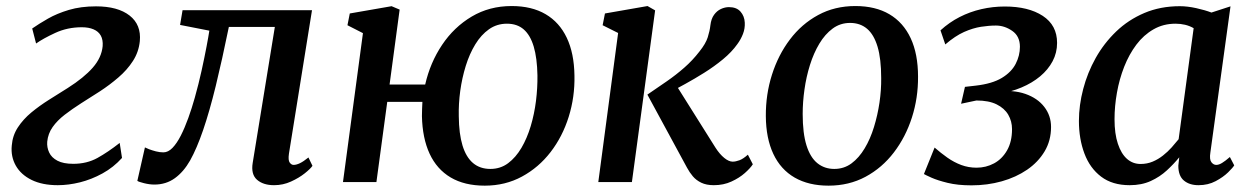

<svg xmlns="http://www.w3.org/2000/svg" viewBox="-20 -588 4042 620"><path d="M166.5 10Q116.5 10 82 -7Q47.5 -24 31 -53.2Q14.5 -82.5 18 -118Q20.5 -150.5 37.8 -176.8Q55 -203 81.2 -224.8Q107.5 -246.5 138.2 -265.8Q169 -285 199 -304Q251 -337 279.5 -369.5Q308 -402 311.5 -439Q313 -459.5 305.5 -473Q298 -486.5 282.2 -493.2Q266.5 -500 244 -500Q198 -500 158.5 -481.8Q119 -463.5 96.5 -447.5L84 -496Q105.5 -511 134.8 -527.8Q164 -544.5 202.5 -556Q241 -567.5 290 -567.5Q360.5 -567.5 398.5 -537.8Q436.5 -508 431.5 -455Q428 -420 409.2 -391Q390.5 -362 362.2 -337.8Q334 -313.5 302.5 -293Q271 -272.5 242 -254.5Q213 -236 189 -217.5Q165 -199 150 -177.8Q135 -156.5 132.5 -130.5Q131 -112 138.8 -95.5Q146.5 -79 165.5 -69Q184.5 -59 216.5 -59Q260.5 -59 294.8 -78Q329 -97 366.5 -126.5L374 -78Q346.5 -47.5 311 -28Q275.5 -8.5 238.2 0.8Q201 10 166.5 10Z M913 -91.5Q910 -70.5 915.5 -63Q921 -55.5 928 -55.5Q937 -55.5 948.5 -61Q960 -66.5 976 -79.5L989 -52.5Q982.5 -43 964 -28.2Q945.5 -13.5 919.8 -1.8Q894 10 865 10Q830 10 810 -7.5Q790 -25 796 -62L867.5 -501H719Q697 -393.5 676.8 -310.8Q656.5 -228 636 -168.2Q615.5 -108.5 594 -70Q573 -33 544.5 -12.5Q516 8 478.5 8Q463 8 445 3.5Q427 -1 423.5 -4L448 -112Q451.5 -110 461.2 -106.2Q471 -102.5 483.5 -99.2Q496 -96 507.5 -96Q523 -96 537 -110.5Q551 -125 563.8 -150Q576.5 -175 588 -206.8Q599.5 -238.5 609 -272.5Q621.5 -317 631 -360.2Q640.5 -403.5 647 -437.8Q653.5 -472 656 -489L561.5 -507.5L569.5 -555H987.5Z M1238 -315H1353Q1369 -385.5 1407.5 -443Q1446 -500.5 1503.2 -534.5Q1560.5 -568.5 1632 -568.5Q1697 -568.5 1741.8 -542.2Q1786.5 -516 1810.2 -466Q1834 -416 1835 -344Q1836.5 -275 1816.5 -211Q1796.5 -147 1758 -97Q1719.5 -47 1665.5 -17.8Q1611.5 11.5 1545.5 11.5Q1480 11.5 1435.2 -15Q1390.5 -41.5 1367.2 -91.8Q1344 -142 1342.5 -213Q1342.5 -224.5 1343 -236.2Q1343.5 -248 1344 -259H1230.5L1195.5 0H1087.5L1152 -481L1102 -506.5L1109.5 -544.5L1244.5 -568L1270.5 -557ZM1617 -511.5Q1584.5 -511.5 1559 -493.5Q1533.5 -475.5 1514.8 -444.8Q1496 -414 1484 -375.2Q1472 -336.5 1466.2 -294.5Q1460.5 -252.5 1461.5 -212.5Q1462 -156 1473.5 -118.2Q1485 -80.5 1507.5 -61.5Q1530 -42.5 1563.5 -42.5Q1596 -42.5 1620.8 -61Q1645.5 -79.5 1663.8 -110.5Q1682 -141.5 1693.8 -180.8Q1705.5 -220 1710.8 -262.2Q1716 -304.5 1715.5 -344.5Q1714.5 -400.5 1703.5 -437.5Q1692.5 -474.5 1671.2 -493Q1650 -511.5 1617 -511.5Z M1912 0 1976 -481.5 1926 -506.5 1933.5 -544.5 2071 -568.5 2095.5 -554.5 2020.5 0ZM2285 10Q2261 10 2244.5 2Q2228 -6 2217.2 -18.8Q2206.5 -31.5 2198.5 -46.5L2070.5 -282.5Q2103 -304.5 2133.2 -325.5Q2163.5 -346.5 2190 -369.8Q2216.5 -393 2238.5 -421.5Q2259 -447 2265.5 -467.8Q2272 -488.5 2274 -506.5Q2276.5 -527.5 2285.8 -540.2Q2295 -553 2308 -559Q2321 -565 2334 -565Q2358.5 -565 2371.2 -550.5Q2384 -536 2385 -515Q2386 -496 2379.2 -478.5Q2372.5 -461 2361 -445.5Q2343 -420 2314.5 -396.5Q2286 -373 2254 -353Q2222 -333 2193.2 -317.2Q2164.5 -301.5 2146 -291.5L2153.5 -329L2290.5 -111Q2304 -90 2318.8 -78Q2333.5 -66 2346 -66Q2355.5 -66 2367.8 -70.5Q2380 -75 2395 -88.5L2411 -57.5Q2403 -45 2385.2 -29.2Q2367.5 -13.5 2342 -1.8Q2316.5 10 2285 10Z M2742 -568.5Q2807 -568.5 2852 -542Q2897 -515.5 2920.8 -464.5Q2944.5 -413.5 2944.5 -340.5Q2945 -272 2924.8 -208.8Q2904.5 -145.5 2866.5 -95.8Q2828.5 -46 2775 -17.2Q2721.5 11.5 2655.5 11.5Q2591.5 11.5 2546.2 -14.5Q2501 -40.5 2477.2 -91Q2453.5 -141.5 2453 -213Q2452.5 -283 2472.8 -346.8Q2493 -410.5 2530.8 -460.5Q2568.5 -510.5 2622 -539.5Q2675.5 -568.5 2742 -568.5ZM2725 -514Q2693.5 -514 2668.8 -495.8Q2644 -477.5 2625.8 -447Q2607.5 -416.5 2595.5 -378.2Q2583.5 -340 2577.8 -299.2Q2572 -258.5 2572 -220Q2572 -158 2584.2 -118.8Q2596.5 -79.5 2619.5 -61Q2642.5 -42.5 2674 -42.5Q2705.5 -42.5 2729.8 -60.5Q2754 -78.5 2772.2 -109Q2790.5 -139.5 2802.2 -177.8Q2814 -216 2820 -256.8Q2826 -297.5 2825.5 -336Q2825.5 -398 2813.8 -437.2Q2802 -476.5 2779.8 -495.2Q2757.5 -514 2725 -514Z M3117 10.5Q3072.5 10.5 3040 2.5Q3007.5 -5.5 2988 -14.2Q2968.5 -23 2963.5 -26L2998 -111.5Q3018 -94 3039.2 -79Q3060.5 -64 3084 -55.2Q3107.5 -46.5 3133.5 -46.5Q3164 -46.5 3190 -60.5Q3216 -74.5 3232 -102.5Q3248 -130.5 3248 -171Q3248 -196.5 3235.8 -217.5Q3223.5 -238.5 3198.2 -251Q3173 -263.5 3133 -263.5L3083.5 -253L3096 -307.5L3131 -311.5Q3183.5 -317.5 3214.8 -336.2Q3246 -355 3259.8 -381.8Q3273.5 -408.5 3273.5 -437Q3273.5 -471 3248.8 -488.2Q3224 -505.5 3196 -505.5Q3173.5 -505.5 3147.8 -501.5Q3122 -497.5 3093.2 -484.8Q3064.5 -472 3032.5 -444.5L3017 -490Q3045.5 -516 3078.8 -533Q3112 -550 3149 -558.5Q3186 -567 3224.5 -567Q3301 -567 3347.2 -536.8Q3393.5 -506.5 3393.5 -449.5Q3393.5 -417.5 3379 -390.2Q3364.5 -363 3338.8 -341.5Q3313 -320 3278.5 -305.5Q3244 -291 3204 -284.5L3198 -292.5Q3251.5 -298.5 3291 -284.8Q3330.5 -271 3352.2 -242.8Q3374 -214.5 3374 -178Q3374 -134 3353.2 -99.2Q3332.5 -64.5 3296.8 -40Q3261 -15.5 3214.8 -2.5Q3168.5 10.5 3117 10.5Z M3888.5 -95.5Q3885 -73 3891.8 -64.2Q3898.5 -55.5 3907.5 -55.5Q3916 -55.5 3926.2 -61.8Q3936.5 -68 3951.5 -81L3965.5 -54Q3961.5 -47 3945.8 -31.5Q3930 -16 3905.5 -3Q3881 10 3850 10Q3821 10 3803 -5Q3785 -20 3785 -53L3788 -80Q3770.5 -58.5 3748 -37.8Q3725.5 -17 3696 -3.5Q3666.5 10 3628 10Q3572 10 3535.8 -17.5Q3499.5 -45 3481.8 -92.2Q3464 -139.5 3464 -197.5Q3464 -248 3477.8 -300.5Q3491.5 -353 3518.2 -400.8Q3545 -448.5 3584.2 -486.2Q3623.5 -524 3675.2 -546Q3727 -568 3790 -568Q3814 -568 3842.5 -561.8Q3871 -555.5 3892 -547.5L3953.5 -567.5ZM3834.5 -497Q3821.5 -504.5 3806.8 -508Q3792 -511.5 3776 -511.5Q3736.5 -511.5 3704.8 -493.2Q3673 -475 3649.5 -443.8Q3626 -412.5 3610.2 -372.5Q3594.5 -332.5 3586.8 -288.8Q3579 -245 3579 -203Q3579 -156 3589.8 -123.8Q3600.5 -91.5 3619.2 -75Q3638 -58.5 3663 -58.5Q3684 -58.5 3702 -66Q3720 -73.5 3735.5 -85.8Q3751 -98 3763.5 -112Q3776 -126 3786 -138.5Z"/></svg>

Font: Merriweather Medium
Style: Italic
Weight: 500
Italic angle: -7.8°
Version: Version 2.101